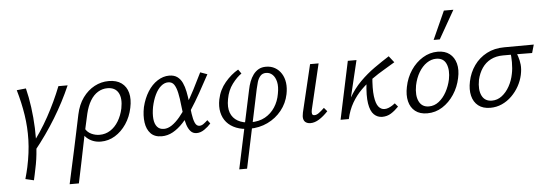

<svg xmlns="http://www.w3.org/2000/svg" viewBox="-58 -895 3886 1368"><g transform="rotate(-5 1885.0 -211.0)"><path d="M163 32 134 3Q213 -97 270.5 -202Q328 -307 370 -414H436Q386 -299 318 -187.5Q250 -76 163 32ZM138 239 78 225Q84 203 89.5 182Q95 161 99 142Q121 39 123.5 -51.5Q126 -142 112.5 -230Q99 -318 72 -411L138 -418Q154 -354 164 -280.5Q174 -207 177 -131Q180 -55 175 18.5Q170 92 155 159Q151 181 146.5 200.5Q142 220 138 239Z M389 289Q403 225 416 165Q429 105 442 46Q455 -13 467.5 -74Q480 -135 494 -200Q509 -271 544.5 -319.5Q580 -368 628 -393.5Q676 -419 730 -419Q786 -419 821 -393.5Q856 -368 868 -322.5Q880 -277 867 -216Q854 -152 820 -101.5Q786 -51 739 -22.5Q692 6 638 6Q607 6 581.5 -4Q556 -14 537.5 -31Q519 -48 510 -70L530 -98Q545 -70 573.5 -56.5Q602 -43 633 -43Q675 -43 709.5 -65Q744 -87 768 -126.5Q792 -166 803 -217Q817 -289 794 -329Q771 -369 716 -369Q680 -369 648.5 -350Q617 -331 594 -293Q571 -255 558 -200Q546 -147 537.5 -108Q529 -69 521.5 -33Q514 3 505.5 45Q497 87 485 145.5Q473 204 455 289Z M1073 6Q1022 6 994 -23.5Q966 -53 959 -102.5Q952 -152 964 -212Q979 -274 1008.5 -321Q1038 -368 1078.5 -394Q1119 -420 1162 -420Q1198 -420 1220.5 -403.5Q1243 -387 1256 -359Q1269 -331 1276 -295.5Q1283 -260 1288 -220Q1293 -175 1298.5 -135Q1304 -95 1315 -70Q1326 -45 1347 -45Q1362 -45 1376.5 -55.5Q1391 -66 1406 -80L1425 -55Q1406 -33 1378.5 -14Q1351 5 1323 5Q1296 5 1279.5 -13.5Q1263 -32 1253.5 -62Q1244 -92 1239 -128Q1234 -164 1230 -200Q1225 -252 1216.5 -291Q1208 -330 1193.5 -351.5Q1179 -373 1151 -373Q1124 -373 1099.5 -352Q1075 -331 1057 -293.5Q1039 -256 1029 -208Q1020 -160 1023.5 -123Q1027 -86 1044.5 -65.5Q1062 -45 1093 -45Q1121 -45 1149.5 -64Q1178 -83 1207.5 -118Q1237 -153 1266.5 -200.5Q1296 -248 1325.5 -305Q1355 -362 1385 -424L1435 -406Q1399 -339 1364.5 -277.5Q1330 -216 1296 -164Q1262 -112 1226.5 -74Q1191 -36 1153 -15Q1115 6 1073 6Z M1602 289 1721 -269Q1727 -300 1737.5 -327.5Q1748 -355 1764 -376.5Q1780 -398 1802 -410.5Q1824 -423 1855 -423Q1891 -423 1919 -407Q1947 -391 1965 -362.5Q1983 -334 1988 -296.5Q1993 -259 1984 -215Q1971 -151 1930.5 -100.5Q1890 -50 1830.5 -21.5Q1771 7 1700 7Q1647 7 1605.5 -9.5Q1564 -26 1538 -56Q1512 -86 1503 -128Q1494 -170 1504 -220Q1518 -288 1561.5 -339.5Q1605 -391 1656 -420L1677 -390Q1644 -368 1610.5 -323.5Q1577 -279 1566 -217Q1555 -159 1569.5 -119.5Q1584 -80 1621 -59Q1658 -38 1712 -38Q1773 -38 1816 -62Q1859 -86 1886.5 -128Q1914 -170 1923 -223Q1933 -274 1925 -308.5Q1917 -343 1897.5 -361Q1878 -379 1852 -379Q1826 -379 1811 -362Q1796 -345 1788.5 -320Q1781 -295 1776 -271L1658 289Z M2137 5Q2118 5 2104.5 -3.5Q2091 -12 2087 -29.5Q2083 -47 2089 -74L2170 -414H2231L2154 -89Q2150 -71 2153 -60Q2156 -49 2170 -49Q2185 -49 2202 -61.5Q2219 -74 2241 -95L2263 -69Q2230 -34 2198.5 -14.5Q2167 5 2137 5Z M2386 0Q2401 -85 2437.5 -149Q2474 -213 2523 -262Q2572 -311 2626.5 -349.5Q2681 -388 2733 -421L2769 -375Q2734 -353 2691.5 -328.5Q2649 -304 2605.5 -273Q2562 -242 2522.5 -203Q2483 -164 2454 -114Q2425 -64 2411 0ZM2352 0 2440 -414H2502L2403 0ZM2650 5Q2616 5 2591 -19Q2566 -43 2557 -98.5Q2548 -154 2559 -248L2605 -294Q2596 -200 2603 -146.5Q2610 -93 2628 -71Q2646 -49 2671 -49Q2686 -49 2700.5 -55Q2715 -61 2727.5 -69Q2740 -77 2747 -83L2768 -58Q2741 -30 2713 -12.5Q2685 5 2650 5Z M2972 8Q2919 8 2886 -18Q2853 -44 2842 -89.5Q2831 -135 2843 -192Q2856 -258 2891 -310Q2926 -362 2976 -392.5Q3026 -423 3083 -423Q3135 -423 3168 -397.5Q3201 -372 3213 -327Q3225 -282 3212 -223Q3199 -160 3164.5 -107.5Q3130 -55 3080.5 -23.5Q3031 8 2972 8ZM2988 -40Q3027 -40 3059 -65Q3091 -90 3113.5 -131Q3136 -172 3146 -219Q3159 -285 3140 -329.5Q3121 -374 3068 -374Q3033 -374 3000.5 -352Q2968 -330 2944 -290Q2920 -250 2909 -197Q2896 -126 2917 -83Q2938 -40 2988 -40ZM3062 -509 3153 -711H3221L3106 -509Z M3423 8Q3370 8 3337 -18Q3304 -44 3293 -89.5Q3282 -135 3294 -192Q3307 -255 3342.5 -305Q3378 -355 3433 -384Q3488 -413 3559 -413L3770 -414L3753 -355Q3692 -356 3639 -356Q3586 -356 3545 -356Q3495 -356 3457 -336.5Q3419 -317 3394.5 -281Q3370 -245 3359 -197Q3346 -127 3367 -84.5Q3388 -42 3439 -42Q3478 -42 3510 -66.5Q3542 -91 3564.5 -131.5Q3587 -172 3596 -219Q3600 -237 3602 -258.5Q3604 -280 3604 -302.5Q3604 -325 3602.5 -344Q3601 -363 3597 -374L3636 -384Q3644 -362 3652.5 -337Q3661 -312 3664.5 -280Q3668 -248 3659 -206Q3650 -165 3629 -127Q3608 -89 3576.5 -58Q3545 -27 3506 -9.5Q3467 8 3423 8Z"/></g></svg>

Font: Ysabeau Infant
Style: Italic
Weight: 400
Italic angle: -12°
Designer: Christian Thalmann (Catharsis Fonts)
Version: Version 2.001;gftools[0.9.30]; featfreeze: ss01,ss02,lnum